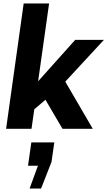

<svg xmlns="http://www.w3.org/2000/svg" viewBox="-20 -740 617 1103"><path d="M199 -273 412 -511H577L355 -271L513 0H339L241 -167L177 -112L161 0H15L116 -720H262ZM198 212H141L160 78H292L276 190L216 343H150Z"/></svg>

Font: Chivo
Style: Bold Italic
Weight: 700
Italic angle: -8.05°
Designer: Hector Gatti
Foundry: Omnibus-Type
Version: Version 1.007